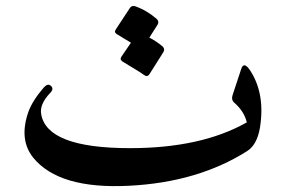

<svg xmlns="http://www.w3.org/2000/svg" viewBox="-20 -606 966 648"><path d="M92 -74Q43 -135 76 -229Q83 -248 96 -268.5Q109 -289 128 -311Q142 -326 152 -316Q163 -306 149 -292Q113 -254 119 -221Q138 -106 419 -106Q538 -106 636.5 -127.5Q735 -149 813 -193Q804 -231 769 -261Q760 -270 765 -285L794 -373Q803 -401 825 -367Q876 -288 857 -173Q847 -117 814 -96Q732 -44 632.5 -14.5Q533 15 415 21Q179 33 92 -74ZM419 -580Q425 -588 436 -585Q456 -578 474.5 -567Q493 -556 509 -542Q518 -533 512 -523L484 -479Q508 -467 529 -449Q537 -441 532 -431L484 -355Q477 -345 466 -353Q456 -361 394 -398Q383 -405 390 -415L422 -462Q413 -467 401 -474.5Q389 -482 374 -491Q364 -497 371 -507Z"/></svg>

Font: Amiri
Style: Bold
Weight: 700
Designer: Khaled Hosny
Version: Version 0.113